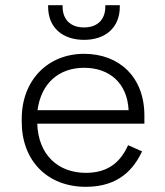

<svg xmlns="http://www.w3.org/2000/svg" viewBox="-20 -708 638 742"><path d="M312 14C441 14 498 -57 529 -123L475 -147C448 -87 403 -40 312 -40C205 -40 128 -109 124 -230H538V-262C538 -410 441 -500 305 -500C165 -500 64 -398 64 -249V-237C64 -88 162 14 312 14ZM125 -282C139 -387 208 -446 305 -446C403 -446 472 -387 477 -282ZM166 -682C166 -600 223 -554 305 -554C386 -554 443 -600 443 -682V-688H387V-682C387 -635 359 -602 305 -602C250 -602 222 -635 222 -682V-688H166Z"/></svg>

Font: Meta Space Light
Style: Regular
Weight: 300
Designer: Meta Pool / Florian Karsten
Foundry: Meta Pool / Florian Karsten
Version: Version 2.000;Glyphs 3.1.1 (3137)